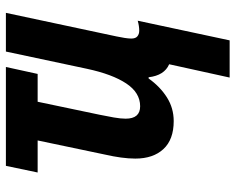

<svg xmlns="http://www.w3.org/2000/svg" viewBox="-92 -492 780 635"><g transform="rotate(-90 297.5 -175.0)"><path d="M402 -5Q365 -21 359 -73H355Q328 -35 292.5 -12.5Q257 10 214 10Q153 10 121.5 -24Q90 -58 90 -117Q90 -139 93.5 -164.5Q97 -190 103 -216L150 -440H44L66 -545H393L370 -440H278L235 -235Q230 -211 226 -188Q222 -165 222 -149Q222 -101 263 -101Q308 -101 338.5 -147Q369 -193 387 -277L444 -545H572L494 -179Q491 -165 489 -152Q487 -139 487 -130Q487 -116 494.5 -110Q502 -104 513 -104Q528 -104 546 -109L481 195H358Z"/></g></svg>

Font: Noto Sans Condensed
Style: Bold Italic
Weight: 700
Width: 3
Italic angle: -12°
Designer: Monotype Design Team
Foundry: Monotype Imaging Inc.
Version: Version 2.013; ttfautohint (v1.8.4.7-5d5b)